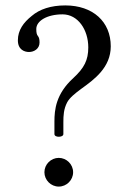

<svg xmlns="http://www.w3.org/2000/svg" viewBox="-20 -679 475 709"><path d="M114 -572C114 -602 154 -626 211 -626C268 -626 306 -569 306 -504C306 -457 291 -428 251 -391C186 -332 181 -273 181 -230V-184C181 -177 189 -174 197 -174C205 -174 214 -177 214 -184V-228C214 -252 215 -276 228 -301C237 -318 257 -334 280 -351C327 -385 389 -429 389 -508C389 -599 323 -659 221 -659C168 -659 126 -645 97 -620C67 -596 46 -568 46 -530C46 -495 71 -487 87 -487C106 -487 126 -499 126 -522C126 -535 124 -541 120 -546C116 -551 114 -557 114 -572ZM144 -43C144 -14 168 10 197 10C226 10 250 -14 250 -43C250 -72 226 -96 197 -96C168 -96 144 -72 144 -43Z"/></svg>

Font: Libertinus Math
Style: Regular
Weight: 400
Designer: Philipp H. Poll, Khaled Hosny
Foundry: Caleb Maclennan
Version: Version 7.050;RELEASE